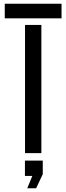

<svg xmlns="http://www.w3.org/2000/svg" viewBox="-20 -820 355 1028"><path d="M114 0V-686.5H201.5V0ZM5.5 -722V-800H309.5V-722ZM126 188 153 122H113.5V40H209V112.5L173.5 188Z"/></svg>

Font: Big Shoulders Stencil Display Thin SemiBold
Style: Regular
Weight: 600
Version: Version 2.001